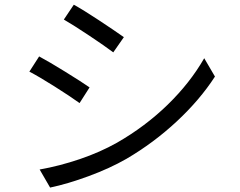

<svg xmlns="http://www.w3.org/2000/svg" viewBox="-20 -787 1040 833"><path d="M517.4 -625.8 471.4 -559.8Q434.6 -587.6 367 -632.6Q299.4 -677.6 257 -702.2L300.2 -766.6Q340.6 -744.4 408.8 -699.4Q477 -654.4 517.4 -625.8ZM487.8 -168Q610.2 -238.2 707.3 -332.6Q804.4 -427 866 -534.4L912.6 -454.8Q847.2 -353.8 747.2 -260.6Q647.2 -167.4 528.4 -97.8Q456.6 -56.6 364.8 -22.8Q273 11 197.4 26.8L152 -51.6Q238.2 -66.8 326.3 -96.7Q414.4 -126.6 487.8 -168ZM368.6 -407.8 325.2 -339.8Q284.6 -369 217.2 -411.6Q149.8 -454.2 107.4 -476.2L149.8 -542.2Q192.8 -519.2 264.1 -475.1Q335.4 -431 368.6 -407.8Z"/></svg>

Font: 寒蝉端黑体 Light
Style: Regular
Weight: 300
Designer: ChillDuanSans {Warren2060}; 
Source Han Sans {Ryoko NISHIZUKA 西塚涼子 (kana, bopomofo & ideographs); Paul D. Hunt (Latin, G
Foundry: ChillType&Adobe
Version: Version 1.300;Glyphs 3.3 (3306)